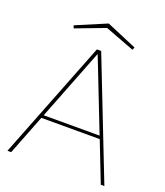

<svg xmlns="http://www.w3.org/2000/svg" viewBox="-147 -908 865 1007"><g transform="rotate(20 285.5 -404.5)"><path d="M535 0 448 -223H122L35 0H14L273 -660H297L555 0ZM129 -240H441L285 -639ZM285 -809 455 -737 449 -722 285 -784 121 -722 115 -737Z"/></g></svg>

Font: Lil Grotesk Thin
Style: Regular
Weight: 100
Designer: Bastien Sozeau
Foundry: NBR — Bastien Sozeau
Version: Version 3.003; ttfautohint (v1.8.4.7-5d5b);gftools[0.9.33]